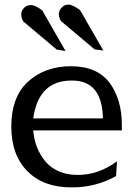

<svg xmlns="http://www.w3.org/2000/svg" viewBox="-20 -797 580 832"><path d="M163 -752Q133 -775 115 -775Q96 -775 84 -763Q72 -750 72 -735Q72 -719 81 -704L226 -582L264 -576Q163 -752 163 -752ZM327 -753Q295 -777 277 -777Q259 -777 247 -764Q235 -751 235 -736Q235 -720 245 -705L390 -583L428 -578ZM124 -284Q147 -448 290 -448H292Q423 -448 426 -284ZM487 -98Q407 -39 317 -39Q227 -39 177 -97Q130 -154 124 -232H508V-256Q508 -366 455 -438Q401 -510 287 -510Q172 -510 97 -439Q29 -373 29 -249Q29 -125 99 -55Q168 15 289 15Q291 15 293 15Q395 15 483 -34Z"/></svg>

Font: Sawarabi Mincho
Style: Regular
Weight: 400
Version: Version 1.082; ttfautohint (v1.8.4.7-5d5b)